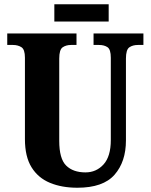

<svg xmlns="http://www.w3.org/2000/svg" viewBox="-20 -871 708 901"><path d="M343 10Q270 10 214.5 -13Q159 -36 128 -86Q97 -136 97 -218V-600Q97 -639 80.5 -649.5Q64 -660 41 -660H14V-714H339V-660H313Q290 -660 274 -649Q258 -638 258 -596V-210Q258 -126 290.5 -94Q323 -62 381 -62Q432 -62 466 -99.5Q500 -137 500 -214V-600Q500 -639 484.5 -649.5Q469 -660 445 -660H419V-714H653V-660H627Q603 -660 587 -649Q571 -638 571 -596V-212Q571 -112 517.5 -51Q464 10 343 10ZM235 -770V-851H490V-770Z"/></svg>

Font: Noto Serif Tamil Condensed ExtraBold
Style: Italic
Weight: 800
Width: 3
Italic angle: -12°
Designer: Indian Type Foundry, Tom Grace, and the Monotype Design Team
Foundry: Monotype Imaging Inc.
Version: Version 2.003; ttfautohint (v1.8.4.7-5d5b)